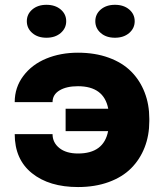

<svg xmlns="http://www.w3.org/2000/svg" viewBox="-20 -753 668 783"><path d="M298.3 9.8Q180.7 9.8 110.4 -46.6Q40 -103 40 -206.1H194.3Q194.3 -171.4 222.2 -149.2Q250 -127 298.3 -127Q403.3 -127 420.9 -218.3H247.6V-309.6H421.4Q403.8 -401.4 297.9 -401.4Q251 -401.4 222.7 -384.3Q194.3 -367.2 194.3 -336.4H40Q40 -396.5 75 -443.1Q109.9 -489.7 168.2 -513.9Q226.6 -538.1 297.9 -538.1Q367.7 -538.1 423.3 -517.8Q479 -497.6 514.9 -461.4Q550.8 -425.3 569.8 -376.2Q588.9 -327.1 588.9 -268.6V-259.3Q588.9 -200.7 569.8 -151.9Q550.8 -103 514.9 -66.9Q479 -30.8 423.3 -10.5Q367.7 9.8 298.3 9.8ZM169.4 -733.4Q205.1 -733.4 227.5 -714.4Q250 -695.3 250 -666.5Q250 -637.7 227.5 -618.4Q205.1 -599.1 169.4 -599.1Q133.8 -599.1 111.6 -618.4Q89.4 -637.7 89.4 -666.5Q89.4 -695.3 111.8 -714.4Q134.3 -733.4 169.4 -733.4ZM448.7 -733.4Q484.4 -733.4 506.8 -714.4Q529.3 -695.3 529.3 -666.5Q529.3 -637.7 506.8 -618.4Q484.4 -599.1 448.7 -599.1Q413.1 -599.1 390.9 -618.4Q368.7 -637.7 368.7 -666.5Q368.7 -695.3 391.1 -714.4Q413.6 -733.4 448.7 -733.4Z"/></svg>

Font: Bert Sans Black
Style: Regular
Weight: 900
Designer: Christian Robertson, Adam Twardoch, & Cristiano Sobral
Foundry: Google
Version: Version 12.135;January 10, 2020;FontCreator 12.0.0.2547 64-b